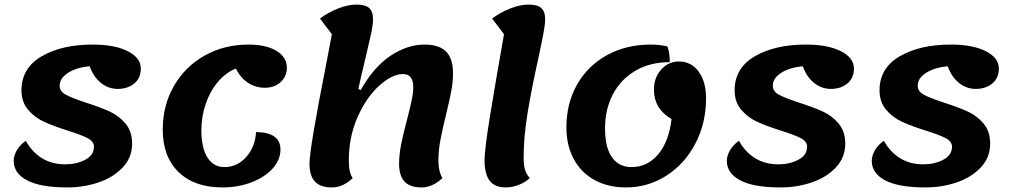

<svg xmlns="http://www.w3.org/2000/svg" viewBox="-20 -795 4428 840"><path d="M40 -91Q40 -114 54 -138Q68 -162 93 -179Q120 -130 163.5 -103Q207 -76 266 -76Q314 -76 352.5 -96Q391 -116 391 -153Q391 -176 363.5 -190.5Q336 -205 278 -223Q215 -243 174 -261.5Q133 -280 103.5 -314Q74 -348 74 -400Q74 -497 162 -548.5Q250 -600 386 -600Q482 -600 539 -571Q596 -542 596 -495Q596 -453 567 -429.5Q538 -406 495 -406Q455 -406 422.5 -431.5Q390 -457 372 -505Q315 -500 278 -476.5Q241 -453 241 -420Q241 -395 268 -380.5Q295 -366 356 -346Q418 -326 459 -307.5Q500 -289 529 -254.5Q558 -220 558 -167Q558 -106 517 -62.5Q476 -19 411.5 3Q347 25 275 25Q157 25 98.5 -6Q40 -37 40 -91Z M692 -228Q692 -334 741 -419Q790 -504 875.5 -552Q961 -600 1067 -600Q1144 -600 1189.5 -572.5Q1235 -545 1235 -499Q1235 -461 1208 -436Q1181 -411 1139 -411Q1099 -411 1065.5 -432.5Q1032 -454 1012 -495Q969 -478 934.5 -438Q900 -398 880.5 -342Q861 -286 861 -225Q861 -148 887.5 -106Q914 -64 962 -64Q1018 -64 1057.5 -108.5Q1097 -153 1100 -217Q1152 -217 1179.5 -198Q1207 -179 1207 -141Q1207 -96 1173 -58Q1139 -20 1080.5 2.5Q1022 25 953 25Q831 25 761.5 -42Q692 -109 692 -228Z M1334 -78Q1334 -145 1407 -514L1432 -645L1380 -714Q1416 -741 1459.5 -758Q1503 -775 1539 -775Q1578 -775 1595 -760Q1612 -745 1612 -710Q1612 -688 1605 -654.5Q1598 -621 1582 -554Q1578 -535 1567 -490Q1556 -445 1548 -406L1558 -401Q1615 -502 1688.5 -551Q1762 -600 1838 -600Q1901 -600 1931.5 -569.5Q1962 -539 1962 -474Q1962 -438 1955 -400Q1948 -362 1932 -296Q1916 -231 1907 -184Q1898 -137 1898 -92Q1898 -68 1903 -47.5Q1908 -27 1916 -16Q1872 25 1824 25Q1773 25 1749.5 -1Q1726 -27 1726 -78Q1726 -118 1735 -163.5Q1744 -209 1761 -272Q1775 -327 1781.5 -358Q1788 -389 1788 -414Q1788 -471 1743 -471Q1696 -471 1640 -421Q1584 -371 1545 -284Q1506 -197 1506 -92Q1506 -39 1523 -16Q1481 25 1432 25Q1381 25 1357.5 -1Q1334 -27 1334 -78Z M2100 -94Q2100 -142 2124.5 -292Q2149 -442 2185 -645L2133 -714Q2169 -741 2212.5 -758Q2256 -775 2292 -775Q2331 -775 2348 -760Q2365 -745 2365 -710Q2365 -689 2357.5 -649Q2350 -609 2335 -539Q2306 -408 2288.5 -303Q2271 -198 2271 -106Q2271 -71 2277.5 -51Q2284 -31 2298 -16Q2276 4 2248 14.5Q2220 25 2193 25Q2145 25 2122.5 -4Q2100 -33 2100 -94Z M2458 -238Q2458 -343 2505 -425.5Q2552 -508 2636 -554Q2720 -600 2826 -600Q2864 -600 2900 -592Q2911 -561 2910 -523Q2823 -523 2759 -485Q2695 -447 2661 -381.5Q2627 -316 2627 -234Q2627 -149 2657.5 -106.5Q2688 -64 2743 -64Q2813 -64 2860 -120.5Q2907 -177 2918 -274Q2841 -319 2841 -403Q2841 -455 2872.5 -490.5Q2904 -526 2950 -526Q3004 -526 3036.5 -482Q3069 -438 3069 -364Q3069 -257 3022.5 -167.5Q2976 -78 2895.5 -26.5Q2815 25 2719 25Q2640 25 2581 -7.5Q2522 -40 2490 -99.5Q2458 -159 2458 -238Z M3160 -91Q3160 -114 3174 -138Q3188 -162 3213 -179Q3240 -130 3283.5 -103Q3327 -76 3386 -76Q3434 -76 3472.5 -96Q3511 -116 3511 -153Q3511 -176 3483.5 -190.5Q3456 -205 3398 -223Q3335 -243 3294 -261.5Q3253 -280 3223.5 -314Q3194 -348 3194 -400Q3194 -497 3282 -548.5Q3370 -600 3506 -600Q3602 -600 3659 -571Q3716 -542 3716 -495Q3716 -453 3687 -429.5Q3658 -406 3615 -406Q3575 -406 3542.5 -431.5Q3510 -457 3492 -505Q3435 -500 3398 -476.5Q3361 -453 3361 -420Q3361 -395 3388 -380.5Q3415 -366 3476 -346Q3538 -326 3579 -307.5Q3620 -289 3649 -254.5Q3678 -220 3678 -167Q3678 -106 3637 -62.5Q3596 -19 3531.5 3Q3467 25 3395 25Q3277 25 3218.5 -6Q3160 -37 3160 -91Z M3794 -91Q3794 -114 3808 -138Q3822 -162 3847 -179Q3874 -130 3917.5 -103Q3961 -76 4020 -76Q4068 -76 4106.5 -96Q4145 -116 4145 -153Q4145 -176 4117.5 -190.5Q4090 -205 4032 -223Q3969 -243 3928 -261.5Q3887 -280 3857.5 -314Q3828 -348 3828 -400Q3828 -497 3916 -548.5Q4004 -600 4140 -600Q4236 -600 4293 -571Q4350 -542 4350 -495Q4350 -453 4321 -429.5Q4292 -406 4249 -406Q4209 -406 4176.5 -431.5Q4144 -457 4126 -505Q4069 -500 4032 -476.5Q3995 -453 3995 -420Q3995 -395 4022 -380.5Q4049 -366 4110 -346Q4172 -326 4213 -307.5Q4254 -289 4283 -254.5Q4312 -220 4312 -167Q4312 -106 4271 -62.5Q4230 -19 4165.5 3Q4101 25 4029 25Q3911 25 3852.5 -6Q3794 -37 3794 -91Z"/></svg>

Font: Lemonada SemiBold
Style: Regular
Weight: 600
Designer: Mohamed Gaber (Arabic) Eduardo Tunni (Latin)
Foundry: Kief Type Foundry
Version: Version 3.006